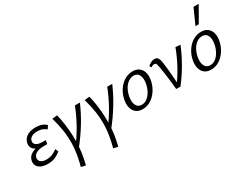

<svg xmlns="http://www.w3.org/2000/svg" viewBox="-90 -1326 2787 2181"><g transform="rotate(-30 1303.5 -236.0)"><path d="M182 8.5Q135.4 8.5 99.9 -6.5Q64.5 -21.5 48 -50.7Q31.6 -79.9 41.8 -121.4Q54.5 -172.4 107.6 -197.9Q160.7 -223.5 241.9 -223.5L238.7 -193.8Q191.6 -193.8 156 -208.9Q120.5 -224 104.5 -252.5Q88.5 -281.1 98.3 -320.2Q106.4 -351.5 128.6 -374.4Q150.8 -397.4 186.2 -410Q221.5 -422.6 267.1 -422.6Q312.7 -422.6 347 -410Q381.2 -397.3 403.9 -373.1L374.5 -332.3Q357.9 -349.9 328.9 -361.6Q299.9 -373.4 259.9 -373.4Q216.4 -373.4 187.6 -357.5Q158.8 -341.5 152.5 -312.8Q147.1 -289 158.5 -272.2Q170 -255.4 194 -247Q217.9 -238.7 249.9 -238.7H296.3L288.2 -190.5H241.8Q179.7 -190.5 145.1 -170.9Q110.5 -151.3 103.6 -121.7Q96.4 -86.5 120.5 -64.8Q144.5 -43 192.5 -43Q239.7 -43 275.2 -58.3Q310.6 -73.6 337.3 -95.8L356.3 -55.9Q321.9 -27.6 281.5 -9.6Q241.1 8.5 182 8.5Z M572.9 31.9 543.9 3.4Q622.8 -97.3 680.4 -202Q738 -306.8 779.6 -414.2H845.6Q796 -299.4 728 -187.8Q659.9 -76.2 572.9 31.9ZM547.5 239 488 225.4Q494 203.4 499.3 182.4Q504.5 161.4 508.5 141.8Q530.9 38.5 533.4 -52Q535.8 -142.5 522.4 -230Q509 -317.6 482.3 -410.9L547.8 -418.4Q564.4 -353.6 574.3 -280.3Q584.3 -206.9 587.1 -131Q590 -55.1 584.8 18.7Q579.6 92.5 565.5 158.5Q560.9 180.8 556.5 200.5Q552 220.2 547.5 239Z M996.9 31.9 967.9 3.4Q1046.8 -97.3 1104.4 -202Q1162 -306.8 1203.6 -414.2H1269.6Q1220 -299.4 1152 -187.8Q1083.9 -76.2 996.9 31.9ZM971.5 239 912 225.4Q918 203.4 923.3 182.4Q928.5 161.4 932.5 141.8Q954.9 38.5 957.4 -52Q959.8 -142.5 946.4 -230Q933 -317.6 906.3 -410.9L971.8 -418.4Q988.4 -353.6 998.3 -280.3Q1008.3 -206.9 1011.1 -131Q1014 -55.1 1008.8 18.7Q1003.6 92.5 989.5 158.5Q984.9 180.8 980.5 200.5Q976 220.2 971.5 239Z M1427.9 8.5Q1374.9 8.5 1342.2 -17.9Q1309.5 -44.3 1298.4 -89.9Q1287.3 -135.5 1298.7 -192.4Q1312.2 -257.8 1347.1 -310.1Q1382 -362.5 1432.1 -392.5Q1482.3 -422.6 1539 -422.6Q1590.8 -422.6 1623.9 -397.1Q1656.9 -371.5 1668.8 -326.7Q1680.7 -281.9 1668.2 -223.3Q1655.2 -160.2 1620.7 -107.4Q1586.3 -54.6 1536.6 -23.1Q1487 8.5 1427.9 8.5ZM1443.5 -40.3Q1482.8 -40.3 1515 -65.1Q1547.1 -89.9 1569.7 -130.9Q1592.3 -171.9 1601.5 -219.5Q1615.3 -285.3 1596.2 -329.6Q1577.1 -373.9 1524.4 -373.9Q1488.6 -373.9 1456.2 -351.9Q1423.8 -329.9 1400 -290.2Q1376.2 -250.5 1365.4 -196.7Q1351.7 -125.5 1372.7 -82.9Q1393.7 -40.3 1443.5 -40.3Z M1869.6 0Q1866.2 -38 1861.7 -79.8Q1857.2 -121.5 1851.9 -162.5Q1846.6 -203.5 1841.2 -240Q1835.7 -276.6 1830.9 -304.8Q1824.2 -342.6 1817.9 -356.4Q1811.5 -370.1 1792.5 -370.1Q1782.5 -370.1 1771.5 -365.7Q1760.4 -361.3 1751.1 -353.5L1734.8 -377.4Q1755.5 -397.1 1779 -408.2Q1802.4 -419.4 1824 -419.4Q1849 -419.4 1862 -406.6Q1874.9 -393.9 1881.1 -370Q1887.3 -346.1 1891.6 -312.8Q1897.9 -263.9 1902.5 -214.5Q1907 -165.1 1910.8 -115.7Q1914.5 -66.3 1916.3 -17.4L1885.9 -22.3Q1956.8 -117.5 2009.6 -216.5Q2062.5 -315.4 2100 -416.9L2163.5 -411.5Q2119.9 -305.2 2061.1 -202.3Q2002.4 -99.5 1925.6 0Z M2325.9 8.5Q2272.9 8.5 2240.2 -17.9Q2207.5 -44.3 2196.4 -89.9Q2185.3 -135.5 2196.7 -192.4Q2210.2 -257.8 2245.1 -310.1Q2280 -362.5 2330.1 -392.5Q2380.3 -422.6 2437 -422.6Q2488.8 -422.6 2521.9 -397.1Q2554.9 -371.5 2566.8 -326.7Q2578.7 -281.9 2566.2 -223.3Q2553.2 -160.2 2518.7 -107.4Q2484.3 -54.6 2434.6 -23.1Q2385 8.5 2325.9 8.5ZM2341.5 -40.3Q2380.8 -40.3 2413 -65.1Q2445.1 -89.9 2467.7 -130.9Q2490.3 -171.9 2499.5 -219.5Q2513.3 -285.3 2494.2 -329.6Q2475.1 -373.9 2422.4 -373.9Q2386.6 -373.9 2354.2 -351.9Q2321.8 -329.9 2298 -290.2Q2274.2 -250.5 2263.4 -196.7Q2249.7 -125.5 2270.7 -82.9Q2291.7 -40.3 2341.5 -40.3ZM2416 -509.1 2506.9 -711H2575.1L2459.7 -509.1Z"/></g></svg>

Font: Ysabeau
Style: Bold Italic
Weight: 700
Italic angle: -12°
Designer: Christian Thalmann (Catharsis Fonts)
Version: Version 2.002